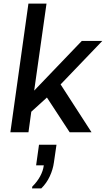

<svg xmlns="http://www.w3.org/2000/svg" viewBox="-20 -740 592 1074"><path d="M38 0 139 -720H240.2L171.2 -233.2L437.5 -511H552.2L319 -267.8L492 0H369.8L242.5 -194.5L155 -115L139.2 0ZM159.2 313.8 160.8 303.5Q187.8 277 204.4 246.5Q221 216 225 185H182L198.2 69.5H296L281.5 169.2Q276.2 207.8 258.5 246.1Q240.8 284.5 211 313.8Z"/></svg>

Font: Chivo Medium
Style: Italic
Weight: 500
Italic angle: -8.05°
Designer: Hector Gatti
Foundry: Omnibus-Type
Version: Version 2.002